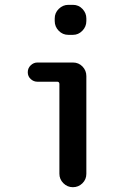

<svg xmlns="http://www.w3.org/2000/svg" viewBox="-20 -780 540 800"><path d="M135.7 -439.5Q120.1 -439.5 107.9 -450.7Q95.7 -461.9 95.7 -479Q95.7 -496.1 107.9 -507.8Q120.1 -519.5 135.7 -519.5H284.2Q307.6 -519.5 323.7 -502.9Q339.8 -486.3 339.8 -462.9V-55.7Q339.8 -32.2 323.2 -16.1Q306.6 0 283.7 0Q260.7 0 244.1 -16.6Q227.5 -33.2 227.5 -55.7V-429.7Q227.5 -438.5 219.7 -439.5ZM284.2 -759.8Q307.6 -759.8 323.7 -742.7Q339.8 -725.6 339.8 -703.1V-692.4Q339.8 -668.9 323.2 -651.9Q306.6 -634.8 284.2 -634.8H264.6Q241.2 -634.8 224.6 -651.9Q208 -668.9 208 -692.4V-703.1Q208 -726.6 225.1 -743.2Q242.2 -759.8 264.6 -759.8Z"/></svg>

Font: Rounded Mgen+ 1mn medium
Style: Regular
Weight: 500
Designer: [Source Han Sans]
Ryoko NISHIZUKA  (kana & ideographs); Paul D. Hunt (Latin, Greek & Cyrillic); Wenlong ZHANG  (bopomofo
Version: Version 1.059.20150602